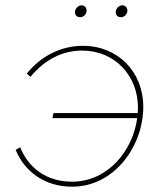

<svg xmlns="http://www.w3.org/2000/svg" viewBox="-20 -700 624 725"><path d="M252 5C412 5 521 -148 521 -297C521 -428 426 -527 293 -527C211 -527 135 -489 81 -422L95 -410C148 -474 215 -509 290 -509C413 -509 501 -415 501 -293L500 -273H182L178 -254H498C482 -132 388 -14 252 -14C160 -14 90 -61 56 -144L39 -134C74 -50 151 5 252 5ZM283 -635C295 -635 307 -646 307 -660C307 -670 300 -680 288 -680C275 -680 263 -667 263 -654C263 -643 270 -635 283 -635ZM437 -635C449 -635 461 -646 461 -660C461 -670 454 -680 442 -680C429 -680 417 -667 417 -654C417 -643 424 -635 437 -635Z"/></svg>

Font: Fixel Display 20240404 Thin
Style: Italic
Weight: 100
Italic angle: -10°
Designer: AlfaBravo + MacPaw
Foundry: Kyrylo Tkachov, Marchela Mozhyna, Serhii Makarenko, Maria Weinstein, Zakhar Kryvoshyya
Version: Version 1.211;Glyphs 3.2 (3225)